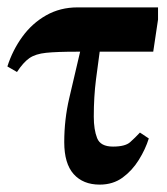

<svg xmlns="http://www.w3.org/2000/svg" viewBox="-34 -491 452 520"><path d="M236 9Q191 9 165.5 -19.5Q140 -48 140 -106Q140 -167 153.5 -225Q167 -283 183 -351H175Q120 -351 91 -348Q62 -345 45.5 -333.5Q29 -322 12 -296L-14 -311Q0 -355 26.5 -391.5Q53 -428 91 -449.5Q129 -471 176 -471H394V-438L381 -351H236Q232 -323 226 -276Q220 -229 220 -175Q220 -140 229 -117Q238 -94 272 -94Q305 -94 318.5 -106Q332 -118 345 -132L369 -116Q360 -87 342 -58Q324 -29 298 -10Q272 9 236 9Z"/></svg>

Font: STIX Two Text
Style: Bold
Weight: 700
Designer: Ross Mills, John Hudson & Paul Hanslow, Tiro Typeworks Ltd; with prior portions MicroPress Inc., and Coen Hoffman.
Foundry: Tiro Typeworks Ltd
Version: Version 2.13 b171